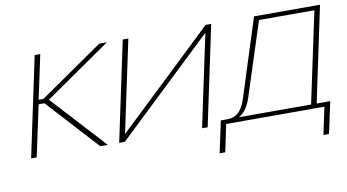

<svg xmlns="http://www.w3.org/2000/svg" viewBox="-66 -656 1716 949"><g transform="rotate(-10 791.5 -181.5)"><path d="M151 -500 45 0H73L128 -257H157L392 0H430L182 -270L513 -500H475L156 -279H132L179 -500Z M487 0H515L1001 -462L903 0H931L1037 -500H1009L523 -38L621 -500H593Z M1032 -22H1001L967 137H995L1024 0H1517L1488 137H1516L1550 -22H1482L1583 -500H1252L1127 -109C1106 -43 1075 -22 1032 -22ZM1092 -22C1121 -38 1141 -69 1155 -113L1273 -478H1551L1454 -22Z"/></g></svg>

Font: LT Wave Thin
Style: Italic
Weight: 100
Designer: Daniel Lyons
Version: Version 2.5 (Glyphs App)